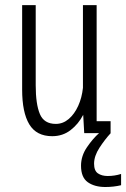

<svg xmlns="http://www.w3.org/2000/svg" viewBox="-20 -520 493 750"><path d="M184 12Q122.5 12 94.5 -34.2Q66.5 -80.5 66.5 -170V-500H119.5V-187Q119.5 -113 135.8 -74.5Q152 -36 198 -36Q226 -36 248.5 -55.2Q271 -74.5 285.5 -106.5Q300 -138.5 304 -177V-500H357.5V-46.5H412V0H309L305 -71.5Q286.5 -35.5 255.8 -11.8Q225 12 184 12ZM453 159.5V203.5Q424 210.5 391.5 210.5Q349.5 210.5 323 191.8Q296.5 173 296.5 127.5Q296.5 89 319.8 55Q343 21 367 0H412.5Q389.5 25 368.5 57.2Q347.5 89.5 347.5 119.5Q347.5 147 362.5 157.2Q377.5 167.5 400.5 167.5Q428 167.5 453 159.5Z"/></svg>

Font: Trispace Condensed ExtraLight
Style: Regular
Weight: 200
Width: 3
Designer: Tyler Finck
Foundry: Etcetera Type Company
Version: Version 1.210; ttfautohint (v1.8.3)